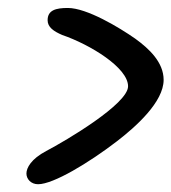

<svg xmlns="http://www.w3.org/2000/svg" viewBox="-20 -580 441 494"><path d="M78 -106C117.5 -106 209 -161.5 279.5 -215.5C330.5 -254.5 401 -318 401 -374.5C401 -419.5 364 -454.5 328 -480.5C286.5 -509.5 203.5 -559.5 154.5 -559.5C124 -559.5 102.5 -554 102.5 -528C102.5 -510 118 -499.5 140 -490C211.5 -465.5 309.5 -406 309.5 -358C309.5 -312.5 149.5 -218 99 -191.5C60 -171 48 -148 48 -133.5C48 -119.5 59.5 -106 78 -106Z"/></svg>

Font: Gluten
Style: Italic
Weight: 400
Italic angle: -13°
Designer: Tyler Finck
Foundry: Etcetera Type Company
Version: Version 0.920